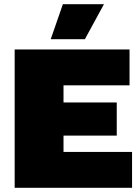

<svg xmlns="http://www.w3.org/2000/svg" viewBox="-20 -896 666 916"><path d="M280 -876H476L385 -709H222ZM50 0V-660H598V-489H283V-407H537V-249H283V-171H610V0Z"/></svg>

Font: Elaine Sans Black
Style: Regular
Weight: 900
Designer: Wei Huang
Foundry: Wei Huang
Version: Version 2.001;December 24, 2019;FontCreator 12.0.0.2547 64-b